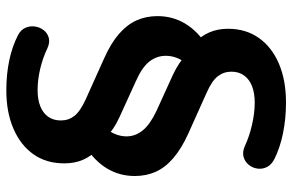

<svg xmlns="http://www.w3.org/2000/svg" viewBox="-182 -574 946 622"><g transform="rotate(-90 291.0 -263.0)"><path d="M270 190.5Q217.8 190.5 170.5 180.9Q123.2 171.2 86.5 152.8Q67.8 143.2 60.6 128.2Q53.5 113.2 55.9 97.5Q58.2 81.8 68.4 69.5Q78.5 57.2 94 53Q109.5 48.8 128.8 57.2Q159.2 71.5 197.6 80.4Q236 89.2 269.5 89.2Q300.5 89.2 322.6 80.6Q344.8 72 357.2 55Q369.8 38 369.8 13.8Q369.8 -11.2 355 -30.4Q340.2 -49.5 301.8 -66.5L168.2 -126.5Q120 -148.5 89.8 -174.5Q59.5 -200.5 45.6 -231.4Q31.8 -262.2 31.8 -299.2Q31.8 -349 56.5 -389.8Q81.2 -430.5 128.8 -460L117.5 -421Q96.2 -440.2 84.5 -466.8Q72.8 -493.2 72.8 -527.8Q72.8 -586.5 102.5 -628.1Q132.2 -669.8 185.5 -692.6Q238.8 -715.5 309.2 -715.5Q361.2 -715.5 406.4 -706Q451.5 -696.5 487.5 -678Q505 -669 511.8 -654Q518.5 -639 516.2 -623Q514 -607 504.4 -594.6Q494.8 -582.2 479.5 -578Q464.2 -573.8 444.8 -582.8Q414.2 -597.5 378.6 -605.9Q343 -614.2 309.8 -614.2Q280.2 -614.2 258.1 -605.6Q236 -597 223.9 -580.1Q211.8 -563.2 211.8 -538.8Q211.8 -513.8 226.5 -495Q241.2 -476.2 279.8 -458.5L413.2 -398.5Q462.5 -376.5 492.2 -350.5Q522 -324.5 535.9 -293.8Q549.8 -263 549.8 -225.8Q549.8 -176 525 -135.2Q500.2 -94.5 452.8 -65L464 -104Q485.2 -85 497 -57.9Q508.8 -30.8 508.8 2.8Q508.8 60.5 479 102.6Q449.2 144.8 395.6 167.6Q342 190.5 270 190.5ZM160.2 -326.2Q160.2 -297.5 179.5 -273.6Q198.8 -249.8 242.5 -229.2L358.8 -176.2Q379.8 -166.5 396.9 -155Q414 -143.5 425.2 -132.5L391.5 -127.2Q407 -144 414.1 -162Q421.2 -180 421.2 -198.8Q421.2 -228.5 402.4 -252.4Q383.5 -276.2 339 -295.8L222.8 -348.8Q202 -358.2 184.8 -370Q167.5 -381.8 156.2 -392.5L190 -397.8Q175.5 -381.8 167.9 -363.4Q160.2 -345 160.2 -326.2Z"/></g></svg>

Font: Nunito ExtraLight
Style: Regular
Weight: 200
Designer: Vernon Adams
Foundry: Vernon Adams
Version: Version 3.602;April 4, 2023;FontCreator 14.0.0.2856 64-bit